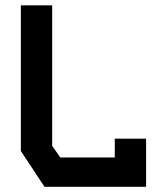

<svg xmlns="http://www.w3.org/2000/svg" viewBox="-20 -716 640 736"><path d="M60 -695.5V-137L150.5 0H540V-184.5H420V-112.5H211L180 -157V-695.5Z"/></svg>

Font: Kode
Style: Regular
Weight: 400
Monospace: yes
Designer: Isa Ozler
Foundry: Kadena LLC
Version: Version 1.000;gftools[0.9.28]